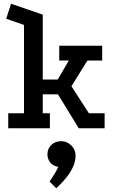

<svg xmlns="http://www.w3.org/2000/svg" viewBox="-20 -684 613 1024"><path d="M39 -664 208 -606V-260H288L347 -361H296V-440H525V-361H446L361 -224L454 -80H538V0H400L289 -181H208V-80H246V0H24V-80H108V-551L13 -584ZM280 320 244 284Q244 284 252.5 272Q261 260 272 241.5Q283 223 291 206Q262 201 247.5 182Q233 163 233 140Q233 108 254 88.5Q275 69 307 69Q337 69 360 91.5Q383 114 383 145Q383 177 369.5 206Q356 235 336.5 259.5Q317 284 301 299.5Q285 315 280 320Z"/></svg>

Font: Podkova SemiBold
Style: Regular
Weight: 600
Designer: Ilya Yudin
Foundry: Cyreal (www.cyreal.org)
Version: Version 2.103